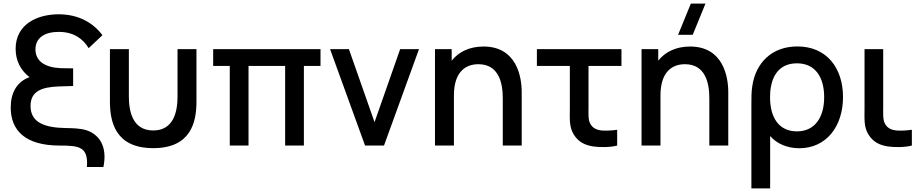

<svg xmlns="http://www.w3.org/2000/svg" viewBox="-20 -815 5169 1075"><path d="M559 120C583.5 0.5 532 -64.5 461.5 -86.5C427.5 -96.5 385.5 -97.5 350.5 -98C231 -99.5 151 -128.5 151 -221.5C151 -304 212.5 -327.5 308.5 -331C379 -333.5 380.5 -333.5 389.5 -333.5V-432.5C379 -432.5 336 -432.5 317 -433.5C234 -437.5 178.5 -471.5 178.5 -538.5C178.5 -605.5 233.5 -636.5 308.5 -636.5C391 -636.5 443.5 -599.5 476.5 -545.5L553.5 -618C502.5 -686.5 420.5 -735 308.5 -735C187 -735 67.5 -678.5 67.5 -541.5C67.5 -472 98.5 -418.5 145.5 -383C74 -357.5 40 -295 40 -213C40 -85.5 120.5 0 314.5 0C422 0 475.5 6 466.5 120Z M595.5 -246.5C595.5 -134 625 14.5 838 14.5C1051 14.5 1080 -134 1080 -246.5V-540H974V-274.5C974 -190.5 952.5 -84.5 838 -84.5C723 -84.5 701.5 -190.5 701.5 -274.5V-540H595.5Z M1371.5 0V-446H1576.5V0H1681.5V-446H1774.5V-540H1173.5V-446H1266.5V0Z M2130 0 2326 -540H2220.5L2077 -131L1933.5 -540H1828L2024 0Z M2521.5 0V-281C2521.5 -409 2583.5 -455.5 2658.5 -455.5C2773.5 -455.5 2795 -349.5 2795 -265.5V0H2901V-300C2901 -383.5 2873.5 -554.5 2687.5 -554.5C2609 -554.5 2548.5 -525 2509 -475.5V-540H2415.5V0Z M3298.5 4.5C3335 10.5 3397 10.5 3435.5 0V-88.5C3407.5 -84 3374.5 -82.5 3347 -84.5C3322.5 -87.5 3299.5 -96.5 3286 -120.5C3272.5 -143.5 3275 -172.5 3275 -217.5V-446H3459.5V-540H2986V-446H3170.5V-212.5C3170.5 -148 3166 -106.5 3191.5 -63.5C3218.5 -18 3257.5 -2.5 3298.5 4.5Z M3776.5 -620H3858.5L3930 -795H3848ZM3678 0V-281C3678 -409 3740 -455.5 3815 -455.5C3930 -455.5 3951.5 -349.5 3951.5 -265.5V0H4057.5V-300C4057.5 -383.5 4030 -554.5 3844 -554.5C3765.5 -554.5 3705 -525 3665.5 -475.5V-540H3572V0Z M4292 240V-53.5C4327 -12.5 4385 15 4455 15C4606.5 15 4700 -107.5 4700 -271.5C4700 -433.5 4609 -555 4444.5 -555C4301.5 -555 4211 -463.5 4192 -332.5C4187 -302.5 4187 -269.5 4187 -233.5V240ZM4442 -79.5C4341 -79.5 4291.5 -156.5 4291.5 -270.5C4291.5 -383 4338.5 -460.5 4442 -460.5C4544 -460.5 4594.5 -383.5 4594.5 -271C4594.5 -159.5 4543.5 -79.5 4442 -79.5Z M4948.5 4.5C4985 10.5 5047 10.5 5085.5 0V-88.5C5057.5 -84 5024.5 -82.5 4997 -84.5C4972.5 -87.5 4949.5 -96.5 4936 -120.5C4922.5 -143.5 4925 -172.5 4925 -217.5V-540H4820.5V-212.5C4820.5 -148 4816 -106.5 4841.5 -63.5C4868.5 -18 4907.5 -2.5 4948.5 4.5Z"/></svg>

Font: Manrope SemiBold
Style: Regular
Weight: 600
Designer: Mikhail Sharanda
Foundry: Mikhail Sharanda
Version: Version 4.505